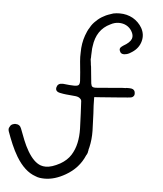

<svg xmlns="http://www.w3.org/2000/svg" viewBox="-228 -843 771 906"><g transform="rotate(5 158.0 -390.0)"><path d="M332 -643.6Q363.3 -661.1 370.1 -679.7Q376 -696.3 363.3 -716.8Q353.5 -732.4 337.9 -740.7Q322.3 -749 302.7 -749Q282.2 -749 262.7 -738.3Q198.2 -708 188.5 -627.9Q186.5 -617.2 186.5 -606Q186.5 -594.7 185.5 -584Q185.5 -579.1 185.5 -575.2Q185.5 -571.3 184.6 -566.4Q186.5 -557.6 187 -548.8Q187.5 -540 189.5 -531.2Q191.4 -510.7 193.4 -491.7Q195.3 -472.7 197.3 -453.1Q199.2 -441.4 203.6 -438Q208 -434.6 215.8 -434.6H221.7Q249 -436.5 275.9 -439Q302.7 -441.4 329.1 -443.4Q336.9 -444.3 345.2 -444.8Q353.5 -445.3 361.3 -445.3Q362.3 -445.3 362.8 -445.8Q363.3 -446.3 365.2 -446.3H377.9Q388.7 -446.3 394.5 -443.4Q404.3 -438.5 405.3 -427.7Q407.2 -416 401.4 -410.2Q396.5 -404.3 387.7 -403.3Q378.9 -402.3 371.1 -401.4H366.2Q358.4 -400.4 349.6 -399.9Q340.8 -399.4 333 -398.4Q307.6 -396.5 281.7 -394.5Q255.9 -392.6 229.5 -390.6Q219.7 -390.6 216.8 -389.6V-384.8Q216.8 -350.6 219.7 -312.5Q221.7 -271.5 222.7 -231Q223.6 -190.4 214.8 -152.3Q212.9 -144.5 211.9 -141.6Q211.9 -136.7 210.9 -134.8Q210 -124 205.1 -116.2Q204.1 -115.2 204.1 -114.7Q204.1 -114.3 203.1 -113.3Q176.8 -50.8 115.2 -15.6Q64.5 13.7 17.6 13.7Q5.9 13.7 -5.4 12.2Q-16.6 10.7 -27.3 5.9Q-79.1 -11.7 -119.1 -78.1Q-134.8 -104.5 -147.5 -134.3Q-160.2 -164.1 -170.9 -194.3Q-174.8 -207 -168.9 -214.8Q-164.1 -226.6 -152.3 -229.5Q-146.5 -231.4 -142.6 -231.4Q-121.1 -231.4 -114.3 -211.9Q-104.5 -185.5 -93.8 -158.7Q-83 -131.8 -69.3 -108.4Q-40 -58.6 -6.8 -46.9Q3.9 -43 17.6 -43Q45.9 -43 85 -64.5Q117.2 -83 133.8 -109.4Q150.4 -135.7 157.2 -167.5Q164.1 -199.2 163.1 -235.4Q162.1 -271.5 160.2 -308.6L157.2 -367.2Q155.3 -375 150.4 -377.9Q143.6 -384.8 128.9 -386.7Q114.3 -388.7 86.9 -390.6H85.9Q78.1 -391.6 70.3 -392.6Q62.5 -393.6 54.7 -395.5Q30.3 -400.4 35.2 -420.9Q40 -439.5 61.5 -439.5H66.4Q83 -437.5 95.7 -436.5Q108.4 -435.5 117.2 -435.5Q133.8 -435.5 138.7 -440.4Q144.5 -446.3 143.6 -461.4Q142.6 -476.6 140.6 -502Q140.6 -503.9 140.1 -506.3Q139.6 -508.8 139.6 -511.7Q137.7 -531.2 135.7 -552.2Q133.8 -573.2 134.8 -593.8Q134.8 -637.7 148.4 -675.8Q152.3 -686.5 156.7 -696.3Q161.1 -706.1 167 -714.8Q176.8 -733.4 193.4 -748Q209 -763.7 228.5 -773.4Q238.3 -779.3 249.5 -783.2Q260.7 -787.1 272.5 -791Q287.1 -793.9 302.7 -793.9Q336.9 -793.9 365.2 -778.3Q378.9 -770.5 390.1 -759.3Q401.4 -748 409.2 -734.4Q425.8 -704.1 417 -671.9Q408.2 -638.7 377 -618.2Q363.3 -608.4 351.6 -605.5Q341.8 -603.5 339.8 -603.5Q323.2 -603.5 319.3 -616.2Q314.5 -625 319.3 -632.8Q323.2 -637.7 332 -643.6Z"/></g></svg>

Font: Scriphy
Style: Regular
Weight: 400
Designer: Ala M. Lockhart
Foundry: Ala M. Lockhart
Version: Version 1.0 2021